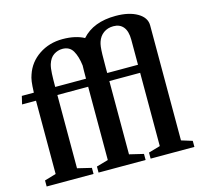

<svg xmlns="http://www.w3.org/2000/svg" viewBox="-115 -946 1125 1072"><g transform="rotate(-15 447.0 -410.0)"><path d="M25 0V-35L91.5 -54.5V-478H11L22 -524.5H91.5Q93 -565.5 96 -587.5Q99 -609.5 105.5 -626.5Q127.5 -692.5 186.5 -732.2Q245.5 -772 323 -772Q361.5 -772 393 -764.8Q424.5 -757.5 447 -745Q514 -820.5 643 -820.5Q720 -820.5 768 -792.5Q816 -764.5 816 -719.5V-54.5L879 -35V0H626V-35L693.5 -54.5V-478H515.5V-54.5L597 -35V0H325V-35L393 -54.5V-478H215V-54.5L296 -35V0ZM515.5 -524.5H693.5V-669Q693.5 -718.5 673.2 -743.2Q653 -768 616 -768Q583 -768 559 -750.8Q535 -733.5 525 -703Q521 -691.5 519 -675.5Q517 -659.5 516.2 -632.2Q515.5 -605 515.5 -558.5ZM215 -524.5H393Q393 -548 393.2 -567.2Q393.5 -586.5 394 -600.5Q387.5 -654 368.5 -686.8Q349.5 -719.5 308 -719.5Q281.5 -719.5 258.2 -704.2Q235 -689 224 -654Q218 -633.5 216.5 -601.2Q215 -569 215 -524.5Z"/></g></svg>

Font: Libre Caslon Condensed
Style: Bold
Weight: 700
Designer: Pablo Impallari, Rodrigo Fuenzalida, Katja Schimmel, Ertekin Erdin
Foundry: Pablo Impallari, Rodrigo Fuenzalida
Version: Version 2.000; ttfautohint (v1.8.4.7-5d5b);gftools[0.9.33]